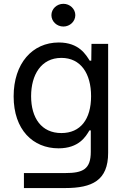

<svg xmlns="http://www.w3.org/2000/svg" viewBox="-20 -771 652 987"><path d="M315 195.7C453.8 195.7 535.9 156.6 535.9 14.9V-545.5H450.3L449.2 -459.2H441.1C422.2 -488.3 387.4 -552.6 282.3 -552.6C146 -552.6 50.1 -444.6 50.1 -275.6C50.1 -104 149.5 -8.5 280.9 -8.5C385.7 -8.5 421.2 -69.2 439.6 -100.5H446.7V9.6C446.7 99.1 405.9 118.6 315.7 118.6H103V195.7ZM139.9 -276.6C139.9 -386 191.4 -473.4 295.5 -473.4C395.2 -473.4 448.2 -392.8 448.2 -276.6C448.2 -158 393.8 -87 295.5 -87C192.8 -87 139.9 -164.8 139.9 -276.6ZM244.3 -693.2C244.3 -660.9 272 -634.6 305.8 -634.6C339.5 -634.6 367.2 -660.9 367.2 -693.2C367.2 -725.1 339.5 -751.4 305.8 -751.4C272 -751.4 244.3 -725.1 244.3 -693.2Z"/></svg>

Font: GiG Sans Text
Style: Regular
Weight: 400
Designer: Andreas Faust
Version: Version 1.100;FEAKit 1.0